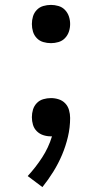

<svg xmlns="http://www.w3.org/2000/svg" viewBox="-20 -548 415 783"><path d="M188 -372Q172 -372 156.5 -376.5Q141 -381 130 -392.5Q119 -404 114.5 -419Q110 -434 110 -450Q110 -466 114.5 -481Q119 -496 130 -507.5Q141 -519 156.5 -523.5Q172 -528 188 -528Q203 -528 218.5 -523.5Q234 -519 245 -507.5Q256 -496 261 -481Q266 -466 266 -450Q266 -434 261 -419Q256 -404 245 -392.5Q234 -381 218.5 -376.5Q203 -372 188 -372ZM153 215 93 170Q126 134 152 94Q178 54 192 8Q191 8 189.5 8Q188 8 187 8Q171 8 156 3Q141 -2 130 -13Q119 -24 114.5 -39Q110 -54 110 -70Q110 -86 114.5 -101Q119 -116 130 -127.5Q141 -139 156.5 -143.5Q172 -148 188 -148Q204 -148 219.5 -143Q235 -138 246 -126.5Q257 -115 261.5 -99Q266 -83 266 -67Q266 -28 257 10Q248 48 233 83.5Q218 119 197.5 152Q177 185 153 215Z"/></svg>

Font: Zed Sans
Style: Regular
Weight: 400
Designer: Belleve Invis
Foundry: Belleve Invis
Version: Version 1.0.0; ttfautohint (v1.8.4)